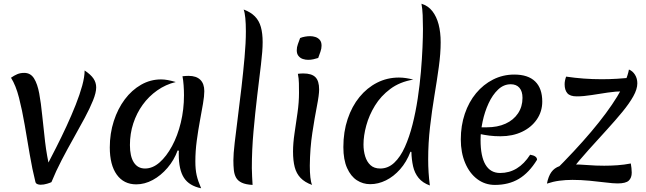

<svg xmlns="http://www.w3.org/2000/svg" viewBox="-20 -977 3464 1030"><path d="M256 0Q251 3 233 8.5Q215 14 198 14Q188 14 180 10.5Q172 7 170 -1Q153 -69 139.5 -148.5Q126 -228 112.5 -307Q99 -386 82 -452.5Q65 -519 39 -560Q56 -572 72.5 -579Q89 -586 110 -586Q144 -586 162.5 -556.5Q181 -527 190.5 -475.5Q200 -424 206.5 -357.5Q213 -291 222 -215.5Q231 -140 249 -64L226 -78Q252 -128 281 -185Q310 -242 337 -300.5Q364 -359 386 -414.5Q408 -470 421 -517.5Q434 -565 434 -599Q467 -577 481.5 -555.5Q496 -534 496 -508Q496 -480 479 -438Q462 -396 434.5 -344.5Q407 -293 374.5 -235.5Q342 -178 311 -118.5Q280 -59 256 0Z M933 -170Q914 -118 878.5 -76.5Q843 -35 799.5 -11.5Q756 12 711 12Q644 12 606.5 -40Q569 -92 569 -186Q569 -261 590.5 -327.5Q612 -394 649.5 -444Q687 -494 737 -522.5Q787 -551 844 -551Q861 -551 880 -547.5Q899 -544 923 -537Q869 -524 823.5 -492Q778 -460 745.5 -415Q713 -370 695 -315Q677 -260 677 -199Q677 -138 698 -105.5Q719 -73 758 -73Q799 -73 836 -105.5Q873 -138 903 -193.5Q933 -249 950 -319.5Q967 -390 967 -466Q967 -492 965 -519.5Q963 -547 959 -568Q969 -569 977 -569.5Q985 -570 992 -570Q1033 -570 1054.5 -549Q1076 -528 1076 -488Q1076 -462 1069 -421Q1062 -380 1052.5 -329Q1043 -278 1035.5 -222Q1028 -166 1028 -111Q1028 -68 1035 -37Q1042 -6 1059 33Q995 20 967 -23Q939 -66 939 -149Q939 -157 939 -160.5Q939 -164 940 -168Z M1232 -117Q1232 -150 1239 -211Q1246 -272 1256 -349Q1266 -426 1275.5 -509Q1285 -592 1292 -670Q1299 -748 1299 -809Q1299 -850 1296 -880.5Q1293 -911 1287 -926Q1325 -912 1347.5 -889Q1370 -866 1379.5 -832Q1389 -798 1389 -751Q1389 -705 1380 -631Q1371 -557 1360 -465Q1349 -373 1340 -273Q1331 -173 1331 -75Q1331 -52 1332.5 -29.5Q1334 -7 1335 15Q1298 13 1277 3Q1256 -7 1246.5 -24Q1237 -41 1234.5 -64.5Q1232 -88 1232 -117Z M1642 -88Q1642 -52 1645 -25.5Q1648 1 1654 15Q1615 1 1592.5 -22.5Q1570 -46 1561 -80.5Q1552 -115 1552 -164Q1552 -208 1560 -262Q1568 -316 1576 -372Q1584 -428 1584 -479Q1584 -505 1583.5 -530.5Q1583 -556 1578 -581Q1585 -582 1593 -582.5Q1601 -583 1607 -583Q1652 -583 1672 -563Q1692 -543 1692 -497Q1692 -468 1680 -407Q1668 -346 1655.5 -264Q1643 -182 1642 -88ZM1687 -666Q1675 -662 1661 -659Q1647 -656 1633 -656Q1619 -656 1605 -660.5Q1591 -665 1581.5 -676.5Q1572 -688 1572 -707Q1572 -724 1578 -740Q1584 -756 1590 -773Q1602 -778 1616.5 -780.5Q1631 -783 1644 -783Q1658 -783 1672 -778.5Q1686 -774 1695.5 -763Q1705 -752 1705 -732Q1705 -716 1699 -699.5Q1693 -683 1687 -666Z M2182 -163Q2161 -108 2126.5 -69Q2092 -30 2050.5 -9.5Q2009 11 1966 11Q1927 11 1894.5 -10Q1862 -31 1842 -75.5Q1822 -120 1822 -188Q1822 -270 1845 -338.5Q1868 -407 1908.5 -456.5Q1949 -506 2003 -533.5Q2057 -561 2120 -561Q2139 -561 2158.5 -558Q2178 -555 2197 -550Q2125 -538 2074 -500Q2023 -462 1991.5 -410.5Q1960 -359 1945 -304Q1930 -249 1930 -202Q1930 -168 1939 -138.5Q1948 -109 1967.5 -91Q1987 -73 2020 -73Q2062 -73 2095 -104Q2128 -135 2152 -188.5Q2176 -242 2193 -309Q2210 -376 2221 -449Q2232 -522 2238 -592Q2244 -662 2246.5 -722Q2249 -782 2249 -822Q2249 -861 2247.5 -895.5Q2246 -930 2241 -957Q2277 -946 2299.5 -917Q2322 -888 2333 -846Q2344 -804 2344 -750Q2344 -690 2334 -617.5Q2324 -545 2310.5 -464Q2297 -383 2287 -296.5Q2277 -210 2277 -122Q2277 -51 2286 18Q2247 4 2225.5 -22.5Q2204 -49 2196 -85Q2188 -121 2187 -162Z M2635 15Q2582 15 2540.5 -16Q2499 -47 2475.5 -102.5Q2452 -158 2452 -229Q2452 -303 2473.5 -366.5Q2495 -430 2534 -477Q2573 -524 2625.5 -550.5Q2678 -577 2739 -577Q2813 -577 2851 -540Q2889 -503 2889 -432Q2889 -379 2860 -336.5Q2831 -294 2780.5 -270Q2730 -246 2665 -246Q2633 -246 2605 -249.5Q2577 -253 2551 -259L2554 -294H2591Q2649 -294 2692 -313.5Q2735 -333 2759 -369Q2783 -405 2783 -452Q2783 -487 2766.5 -506Q2750 -525 2720 -525Q2682 -525 2652 -496.5Q2622 -468 2601 -422.5Q2580 -377 2569 -325Q2558 -273 2558 -226Q2558 -138 2584.5 -93.5Q2611 -49 2663 -49Q2761 -49 2824 -147Q2861 -141 2861 -120Q2818 -50 2763.5 -17.5Q2709 15 2635 15Z M3048 -95Q3090 -95 3132.5 -91.5Q3175 -88 3221 -88Q3256 -88 3292 -90.5Q3328 -93 3364 -100Q3366 -89 3367.5 -75.5Q3369 -62 3369 -51Q3369 -23 3353 -8Q3337 7 3293 7Q3270 7 3230 2Q3190 -3 3143 -7.5Q3096 -12 3051 -12Q3014 -12 2980.5 -7.5Q2947 -3 2914 8Q2922 -32 2938 -54Q2954 -76 2981 -85.5Q3008 -95 3048 -95ZM3017 -566Q3064 -559 3111.5 -555.5Q3159 -552 3208 -552Q3249 -552 3290.5 -554.5Q3332 -557 3376 -561Q3381 -554 3383 -542.5Q3385 -531 3385 -523L3321 -487Q3285 -487 3241 -480.5Q3197 -474 3153.5 -467Q3110 -460 3074 -460Q3038 -460 3023.5 -477Q3009 -494 3009 -525Q3009 -544 3017 -566ZM2948 -52Q3065 -168 3152 -271Q3239 -374 3291 -459Q3343 -544 3354 -604Q3374 -596 3386.5 -576Q3399 -556 3399 -530Q3399 -499 3377.5 -460.5Q3356 -422 3319 -377Q3282 -332 3235.5 -281Q3189 -230 3138 -173.5Q3087 -117 3038 -55Z"/></svg>

Font: Merienda
Style: Regular
Weight: 400
Designer: Eduardo Rodriguez Tunni
Foundry: Eduardo Rodriguez Tunni
Version: Version 2.001